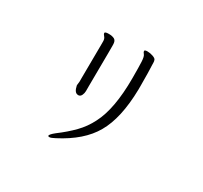

<svg xmlns="http://www.w3.org/2000/svg" viewBox="-161 -950 1322 1250"><g transform="rotate(30 500.0 -324.5)"><path d="M398 -590 396 -342V-302Q396 -286 389 -271Q382 -256 369 -254H364Q336 -254 326 -304V-308L329 -334V-362L331 -612V-639Q331 -658 320.5 -669.5Q310 -681 310 -689V-691Q313 -699 339.5 -699Q366 -699 382 -690Q398 -681 398 -651ZM684 -671Q687 -612 687 -513V-482Q683 -264 612 -142Q544 -23 379 62Q351 77 340 77Q329 77 329 72Q329 61 363 34Q426 -13 473.5 -61.5Q521 -110 552 -172Q616 -295 616 -525Q616 -612 614 -649.5Q612 -687 602.5 -698Q593 -709 593 -717V-719Q595 -726 614.5 -726Q634 -726 654.5 -719Q675 -712 679.5 -703Q684 -694 684 -679Z"/></g></svg>

Font: LXGW Bright GB
Style: Regular
Weight: 400
Designer: Christian Thalmann (Catharsis Fonts)
Foundry: LXGW / Christian Thalmann (Catharsis Fonts) / Fontworks Inc.
Version: Version 5.510